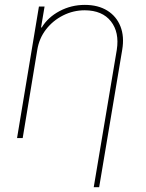

<svg xmlns="http://www.w3.org/2000/svg" viewBox="-20 -573 608 797"><path d="M134.8 -366.2 74.2 0H50.8L141.6 -545.9H165L150.4 -459H153.3Q179.2 -501.5 227.5 -527.1Q275.9 -552.7 332 -552.7Q387.2 -552.7 425.3 -529.1Q463.4 -505.4 480 -463.4Q496.6 -421.4 487.3 -366.2L391.6 204.1H369.1L464.8 -366.2Q476.1 -439 440.4 -484.4Q404.8 -529.8 332 -530.3Q284.2 -530.3 241.9 -509Q199.7 -487.8 171.1 -450.9Q142.6 -414.1 134.8 -366.2Z"/></svg>

Font: Inter Tight Thin
Style: Italic
Weight: 250
Italic angle: -9.39999°
Designer: Rasmus Andersson
Foundry: rsms
Version: Version 3.004